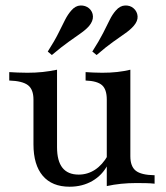

<svg xmlns="http://www.w3.org/2000/svg" viewBox="-20 -685 618 716"><path d="M239.5 11.3Q174.2 11.3 139.5 -29.4Q104.8 -70.2 104.8 -146.8V-313.7Q104.8 -351.6 84.3 -367.3Q63.7 -383.1 14.5 -384.7V-416.1Q27.4 -415.3 45.2 -414.5Q62.9 -413.7 82.3 -413.7Q112.1 -413.7 139.1 -416.5Q166.1 -419.4 192.7 -425V-136.3Q192.7 -84.7 212.9 -59.3Q233.1 -33.9 273.4 -33.9Q306.5 -33.9 334.3 -52Q362.1 -70.2 382.3 -105.6L381.5 -70.2Q361.3 -31.5 324.2 -10.1Q287.1 11.3 239.5 11.3ZM378.2 8.9V-313.7Q378.2 -351.6 360.5 -367.3Q342.7 -383.1 299.2 -384.7V-416.1Q312.1 -415.3 327.8 -414.5Q343.5 -413.7 361.3 -413.7Q391.1 -413.7 416.9 -416.5Q442.7 -419.4 466.1 -425V-102.4Q466.1 -64.5 486.3 -48.4Q506.5 -32.3 556.5 -31.5V0Q542.7 -1.6 525 -2Q507.3 -2.4 488.7 -2.4Q458.9 -2.4 431.5 0.4Q404 3.2 378.2 8.9ZM340.3 -479.8 324.2 -492.7Q350 -533.1 364.5 -561.7Q379 -590.3 389.1 -610.9Q399.2 -631.5 412.1 -646Q427.4 -663.7 446.4 -664.5Q465.3 -665.3 478.2 -654Q491.9 -641.9 493.1 -624.2Q494.4 -606.5 478.2 -587.9Q466.1 -574.2 447.2 -560.9Q428.2 -547.6 402 -529Q375.8 -510.5 340.3 -479.8ZM173.4 -479.8 158.1 -492.7Q183.9 -533.1 198 -561.7Q212.1 -590.3 222.6 -610.9Q233.1 -631.5 246 -646Q261.3 -663.7 279.8 -664.5Q298.4 -665.3 312.1 -654Q325.8 -641.9 326.6 -624.2Q327.4 -606.5 312.1 -587.9Q300 -574.2 281 -560.9Q262.1 -547.6 235.9 -529Q209.7 -510.5 173.4 -479.8Z"/></svg>

Font: Playfair 12pt Medium
Style: Regular
Weight: 500
Designer: Claus Eggers Sørensen
Foundry: Claus Eggers Sørensen
Version: Version 2.000;gftools[0.9.28]